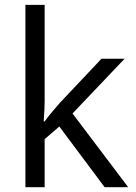

<svg xmlns="http://www.w3.org/2000/svg" viewBox="-20 -780 565 800"><path d="M166 -273.9Q187 -303.7 230 -352.1L402.8 -535.2H499L282.2 -307.1L514.2 0H416L227.1 -252.9L166 -200.2V0H85.9V-759.8H166V-356.9Q166 -330.1 162.1 -273.9Z"/></svg>

Font: f09607729
Style: Regular
Weight: 400
Foundry: Ascender Corporation
Version: Version 1.10